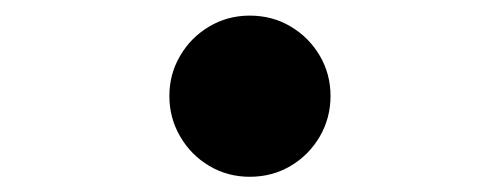

<svg xmlns="http://www.w3.org/2000/svg" viewBox="-20 -465 640 246"><path d="M197 -342Q197 -370 210.8 -393.5Q224.5 -417 248 -431Q271.5 -445 300 -445Q329 -445 352.5 -431Q376 -417 389.8 -393.5Q403.5 -370 403.5 -342Q403.5 -314 389.8 -290.2Q376 -266.5 352.5 -252.5Q329 -238.5 300 -238.5Q271.5 -238.5 248 -252.5Q224.5 -266.5 210.8 -290.2Q197 -314 197 -342Z"/></svg>

Font: Fira Code Light SemiBold
Style: Regular
Weight: 600
Monospace: yes
Version: Version 5.002